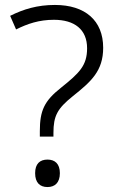

<svg xmlns="http://www.w3.org/2000/svg" viewBox="-20 -744 467 776"><path d="M141 -214V-192H196V-207C196 -276 212 -305 274 -355C348 -414 397 -457 397 -551C397 -661 324 -724 202 -724C131 -724 75 -707 21 -680L45 -625C91 -648 138 -664 198 -664C281 -664 332 -625 332 -549C332 -479 301 -449 226 -389C159 -336 141 -297 141 -214ZM122 -44C122 -6 141 12 172 12C202 12 222 -6 222 -44C222 -82 202 -99 172 -99C141 -99 122 -82 122 -44Z"/></svg>

Font: Noto Sans Thaana Light
Style: Regular
Weight: 300
Designer: David Williams
Foundry: Google Inc.
Version: Version 3.001